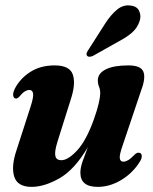

<svg xmlns="http://www.w3.org/2000/svg" viewBox="-20 -702 583 731"><path d="M508.5 -120.5Q518 -120.5 519.5 -110.2Q521 -100 513 -87.5Q486.5 -44 442.5 -17.2Q398.5 9.5 352 9.5Q286 9.5 286 -44.5Q286 -64 295 -89.2Q304 -114.5 314.5 -142Q264.5 -56.5 206.8 -23.5Q149 9.5 100.5 9.5Q46.5 9.5 34.2 -29.5Q22 -68.5 43 -130.5L97 -297.5Q108 -332 106 -345.8Q104 -359.5 91.5 -359.5Q83.5 -359.5 74.5 -354Q65.5 -348.5 53 -333.5Q45.5 -326 40.5 -327Q33 -327 30.5 -336.8Q28 -346.5 36.5 -364.5Q56.5 -403 95.2 -428Q134 -453 188 -453Q244.5 -453 256.8 -419.2Q269 -385.5 251 -328.5L198.5 -161.5Q187 -124 190.8 -108Q194.5 -92 213.5 -92Q239 -92 273.8 -129.5Q308.5 -167 337 -246.5Q350.5 -284.5 356 -308.8Q361.5 -333 361.5 -348Q361.5 -361.5 357 -372Q352.5 -382.5 352.5 -396.5Q352.5 -422.5 382.5 -437.8Q412.5 -453 469 -453Q516 -453 525.8 -429.2Q535.5 -405.5 517.5 -358L447 -148.5Q434.5 -113.5 436 -100Q437.5 -86.5 450 -86.5Q458 -86.5 468 -92.2Q478 -98 495 -115.5Q502.5 -121.5 508.5 -120.5ZM380.5 -612.5Q402.5 -646.5 425.8 -665.5Q449 -684.5 476 -681Q502 -678.5 510.2 -659.5Q518.5 -640.5 511 -620Q502.5 -595.5 483 -578.2Q463.5 -561 434 -545.5L333.5 -489Q327 -486 320.5 -486Q314 -486 311 -490.5Q308 -495.5 310.5 -501.5Q313 -507.5 318 -514.5Z"/></svg>

Font: Fraunces 144pt Soft
Style: Bold Italic
Weight: 700
Italic angle: -16°
Version: Version 1.000;[b76b70a41]